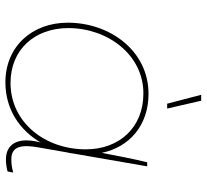

<svg xmlns="http://www.w3.org/2000/svg" viewBox="-47 -713 765 711"><g transform="rotate(90 335.5 -357.5)"><path d="M570 3C587 3 599 1 615 -3L619 -24C601 -19 588 -17 569 -17C518 -17 516 -62 526 -118L544 -221C546 -230 548 -240 549 -249L596 -520H581C567 -464 557 -408 546 -352C525 -454 444 -525 328 -525C167 -525 64 -381 64 -226C64 -94 152 5 285 5C386 5 463 -49 508 -126L506 -119C486 -36 517 3 570 3ZM326 -506C454 -506 533 -415 533 -293C533 -141 433 -14 287 -14C164 -14 84 -103 84 -228C84 -373 182 -506 326 -506ZM364 -594H382L353 -720H331Z"/></g></svg>

Font: Fixel Display Thin
Style: Italic
Weight: 100
Italic angle: -10°
Designer: AlfaBravo + MacPaw
Foundry: Kyrylo Tkachov, Marchela Mozhyna, Serhii Makarenko, Maria Weinstein, Zakhar Kryvoshyya
Version: Version 1.210;Glyphs 3.2 (3217)